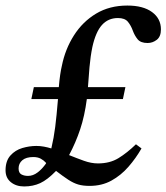

<svg xmlns="http://www.w3.org/2000/svg" viewBox="-51 -664 600 692"><path d="M36 8Q7 8 -12 -7.5Q-31 -23 -31 -50Q-31 -84 -13.5 -103.5Q4 -123 29.5 -130.5Q55 -138 80 -138Q94 -138 107.5 -135.5Q121 -133 134 -129Q143 -167 148 -206.5Q153 -246 158 -307H62L71 -350H161Q165 -398 172 -427Q184 -487 215.5 -536.5Q247 -586 295.5 -615Q344 -644 408 -644Q465 -644 497 -620.5Q529 -597 529 -558Q529 -532 514 -520.5Q499 -509 481 -509Q456 -509 445 -522.5Q434 -536 427.5 -554Q421 -572 410 -585.5Q399 -599 374 -599Q339 -599 316.5 -574Q294 -549 282 -495Q275 -461 271.5 -421.5Q268 -382 266 -350H401L392 -307H262Q254 -246 238 -198Q222 -150 198 -105Q225 -94 251.5 -84.5Q278 -75 302 -75Q345 -75 376 -94Q407 -113 439 -144L459 -129Q439 -94 412 -63Q385 -32 350.5 -13Q316 6 272 6Q248 6 231 1Q214 -4 195.5 -16Q177 -28 151 -48Q120 -16 94 -4Q68 8 36 8ZM115 -77Q107 -86 96 -92Q85 -98 69 -98Q43 -98 29.5 -86.5Q16 -75 16 -57Q16 -41 26 -35.5Q36 -30 50 -30Q68 -30 84.5 -42.5Q101 -55 115 -75Z"/></svg>

Font: STIX Two Text Medium
Style: Italic
Weight: 500
Italic angle: -12°
Designer: Ross Mills, John Hudson & Paul Hanslow, Tiro Typeworks Ltd; with prior portions MicroPress Inc. and Coen Hoffman, Elsevi
Foundry: Tiro Typeworks Ltd
Version: Version 2.13 b171